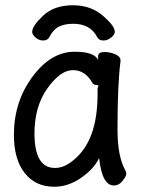

<svg xmlns="http://www.w3.org/2000/svg" viewBox="-20 -690 540 734"><path d="M187 23.9Q116.2 23.9 74.7 -28.1Q33.2 -80.1 33.2 -174.8Q33.2 -300.8 104 -396.5Q174.8 -492.2 265.1 -492.2Q340.8 -492.2 355 -460.9V-475.1Q355 -491.2 379.9 -491.2Q399.9 -491.2 420.4 -482.7Q440.9 -474.1 440.9 -458Q429.2 -368.2 429.2 -194.8Q429.2 -90.8 460 -37.1Q462.9 -30.8 462.9 -24.9Q462.9 -17.1 449 1Q435.1 19 415 19Q370.1 19 358.9 -85.9Q339.8 -44.9 290.5 -10.5Q241.2 23.9 187 23.9ZM189.9 -47.9Q226.1 -47.9 261.2 -78.1Q353 -151.9 353 -330.1V-354Q356 -357.9 356 -360.8Q356 -365.2 349.1 -365.2Q337.9 -365.2 333 -373Q306.2 -421.9 258.8 -421.9Q210.9 -421.9 161.4 -352.5Q111.8 -283.2 111.8 -180.2Q111.8 -47.9 189.9 -47.9ZM145 -535.2Q128.9 -535.2 116 -546.6Q103 -558.1 103 -567.9Q103 -590.8 145 -630.4Q187 -669.9 259 -669.9Q331.1 -669.9 378.9 -625Q418.9 -589.8 418.9 -567.9Q418.9 -558.1 405 -546.6Q391.1 -535.2 375 -535.2Q357.9 -535.2 351.1 -548.8Q325.2 -599.1 259.8 -599.1Q228 -599.1 206.1 -588.6Q184.1 -578.1 168.9 -548.8Q162.1 -535.2 145 -535.2Z"/></svg>

Font: LXGW WenKai Mono GB Screen
Style: Regular
Weight: 400
Monospace: yes
Designer: LXGW / Fontworks Inc.
Foundry: LXGW / Fontworks Inc.
Version: Version 1.510;January 18,2025